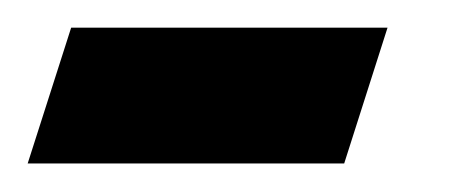

<svg xmlns="http://www.w3.org/2000/svg" viewBox="-109 -189 325 136"><path d="M134.8 -73.2H-89.4L-58.6 -169.4H165.5Z"/></svg>

Font: XB Khoramshahr
Style: Italic
Weight: 400
Italic angle: -12°
Designer: Behnam
Foundry: Irmug
Version: Version 8.005 2009